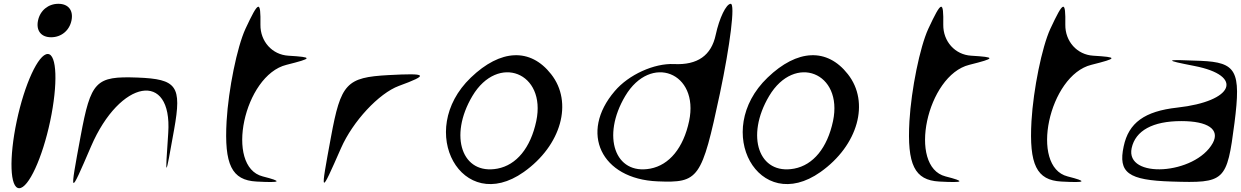

<svg xmlns="http://www.w3.org/2000/svg" viewBox="-20 -955 6527 1010"><path d="M68 -318C27 -124 32 35 81 35C130 35 203 -124 244 -318C285 -512 280 -671 231 -671C182 -671 109 -512 68 -318ZM180 -847C169 -794 196 -759 249 -759C302 -759 345 -794 356 -847C367 -900 340 -935 287 -935C234 -935 191 -900 180 -847Z M404 -238C345 80 345 80 459 -185C611 -538 887 -586 865 -256C848 -9 849 -9 896 -274C937 -503 911 -539 703 -547C483 -555 458 -529 404 -238Z M1271 -803C1227 -707 1182 -486 1172 -318C1159 -89 1199 -7 1329 0C1460 7 1468 0 1362 -27C1161 -78 1263 -559 1487 -614C1626 -649 1627 -654 1497 -662C1412 -667 1349 -737 1350 -825C1352 -956 1341 -953 1271 -803Z M1721 -234C1664 75 1663 76 1774 -176C1836 -317 1973 -464 2078 -503C2239 -562 2229 -571 2024 -560C1802 -548 1773 -516 1721 -234Z M2457 -547C2163 -265 2411 179 2735 -50C2933 -190 2996 -417 2879 -565C2770 -704 2613 -697 2457 -547ZM2465 -450C2599 -675 2855 -574 2801 -318C2771 -177 2697 -87 2597 -68C2411 -33 2339 -238 2465 -450Z M3214 -476C3026 -257 3142 -13 3439 -1C3656 8 3671 -13 3767 -463C3821 -719 3848 -935 3824 -935C3800 -935 3764 -860 3745 -772C3722 -663 3649 -612 3526 -618C3421 -623 3287 -562 3214 -476ZM3269 -450C3403 -675 3659 -574 3605 -318C3575 -177 3501 -87 3401 -68C3215 -33 3143 -238 3269 -450Z M4018 -547C3724 -265 3972 179 4296 -50C4494 -190 4557 -417 4440 -565C4331 -704 4174 -697 4018 -547ZM4026 -450C4160 -675 4416 -574 4362 -318C4332 -177 4258 -87 4158 -68C3972 -33 3900 -238 4026 -450Z M4863 -803C4819 -707 4774 -486 4764 -318C4751 -89 4791 -7 4921 0C5052 7 5060 0 4954 -27C4753 -78 4855 -559 5079 -614C5218 -649 5219 -654 5089 -662C5004 -667 4941 -737 4942 -825C4944 -956 4933 -953 4863 -803Z M5505 -803C5461 -707 5416 -486 5406 -318C5393 -89 5433 -7 5563 0C5694 7 5702 0 5596 -27C5395 -78 5497 -559 5721 -614C5860 -649 5861 -654 5731 -662C5646 -667 5583 -737 5584 -825C5586 -956 5575 -953 5505 -803Z M5891 -185C5861 -46 5915 -7 6143 0C6424 9 6434 0 6474 -309C6509 -583 6484 -627 6296 -635C6104 -643 6099 -640 6263 -608C6526 -557 6471 -422 6173 -389C6001 -370 5917 -309 5891 -185ZM5933 -176C5953 -268 6044 -318 6194 -318C6335 -318 6398 -274 6360 -203C6268 -35 5898 -12 5933 -176Z"/></svg>

Font: Venom Sans
Style: Obl
Weight: 400
Version: Version 1.001